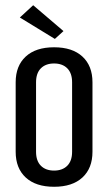

<svg xmlns="http://www.w3.org/2000/svg" viewBox="-20 -708 414 735"><path d="M190 -559 56 -641 107 -688 223 -589ZM40 -127V-393Q40 -456 78.5 -491.5Q117 -527 187 -527Q257 -527 295.5 -491.5Q334 -456 334 -393V-127Q334 -64 295.5 -28.5Q257 7 187 7Q117 7 78.5 -28.5Q40 -64 40 -127ZM256 -127V-393Q256 -428 237.5 -446.5Q219 -465 187 -465Q155 -465 136.5 -446.5Q118 -428 118 -393V-127Q118 -92 136.5 -73.5Q155 -55 187 -55Q219 -55 237.5 -73.5Q256 -92 256 -127Z"/></svg>

Font: Homenaje
Style: Regular
Weight: 400
Designer: Constanza Artigas Preller, Agustina Mingote
Foundry: Constanza Artigas Preller, Agustina Mingote
Version: Version 1.100